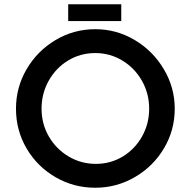

<svg xmlns="http://www.w3.org/2000/svg" viewBox="-20 -873 895 901"><path d="M427 -736Q527 -736 612.5 -685Q698 -634 749 -548Q800 -462 800 -363Q800 -262 749.5 -177Q699 -92 613 -42Q527 8 427 8Q326 8 240.5 -41.5Q155 -91 105 -176Q55 -261 55 -363Q55 -463 105 -548.5Q155 -634 240.5 -685Q326 -736 427 -736ZM430 -104Q499 -104 556 -138.5Q613 -173 646.5 -232.5Q680 -292 680 -363Q680 -434 646 -494Q612 -554 554 -589Q496 -624 427 -624Q357 -624 299.5 -589Q242 -554 208.5 -494Q175 -434 175 -363Q175 -292 209 -233Q243 -174 301.5 -139Q360 -104 430 -104ZM549 -853V-774H300V-853Z"/></svg>

Font: Josefin Sans SemiBold
Style: Regular
Weight: 600
Designer: Santiago Orozco
Foundry: Typemade
Version: Version 2.000